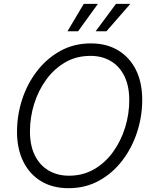

<svg xmlns="http://www.w3.org/2000/svg" viewBox="-20 -962 792 992"><path d="M334 10.3Q252.4 10.3 192.9 -25.4Q133.3 -61 100.6 -126.7Q67.9 -192.4 67.9 -281.2Q67.9 -367.2 94.5 -448.5Q121.1 -529.8 171.4 -595Q221.7 -660.2 292 -699Q362.3 -737.8 449.7 -737.8Q530.8 -737.8 590.3 -701.9Q649.9 -666 682.4 -600.8Q714.8 -535.6 714.8 -446.3Q714.8 -360.4 688.2 -278.8Q661.6 -197.3 611.6 -132.1Q561.5 -66.9 491.5 -28.3Q421.4 10.3 334 10.3ZM336.4 -54.2Q408.7 -54.2 466.3 -87.6Q523.9 -121.1 564.5 -177.5Q605 -233.9 626.5 -303.2Q647.9 -372.6 647.9 -444.3Q647.9 -517.1 622.8 -568.4Q597.7 -619.6 552.5 -646.5Q507.3 -673.3 447.3 -673.3Q374.5 -673.3 316.9 -639.9Q259.3 -606.4 218.5 -550Q177.7 -493.7 156.2 -424.3Q134.8 -355 134.8 -283.2Q134.8 -210.4 159.9 -159.4Q185.1 -108.4 230.7 -81.3Q276.4 -54.2 336.4 -54.2ZM383.3 -800.3H328.6L412.6 -941.9H485.8ZM529.8 -800.3H474.1L579.1 -941.9H653.3Z"/></svg>

Font: Inter 18pt Light
Style: Italic
Weight: 300
Italic angle: -9.3988°
Designer: Rasmus Andersson
Foundry: rsms
Version: Version 4.001;git-66647c0bb